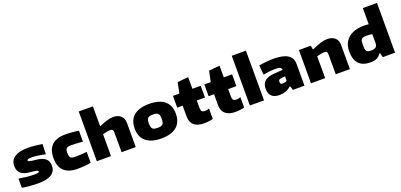

<svg xmlns="http://www.w3.org/2000/svg" viewBox="19 -1861 6115 2931"><g transform="rotate(-20 3076.5 -395.5)"><path d="M298 12Q271 12 238.5 10.5Q206 9 171.5 6Q137 3 102 -1Q67 -5 37 -10V-160Q114 -147 172.5 -141Q231 -135 285 -135Q330 -135 347.5 -139.5Q365 -144 365 -156Q365 -169 346.5 -175.5Q328 -182 276 -187Q239 -190 198 -195.5Q157 -201 122.5 -218.5Q88 -236 65 -270.5Q42 -305 42 -366Q42 -454 115 -503Q188 -552 318 -552Q344 -552 370 -551Q396 -550 425 -547.5Q454 -545 487.5 -541Q521 -537 563 -531L557 -366Q494 -380 434 -388Q374 -396 336 -396Q296 -396 279 -390.5Q262 -385 262 -372Q262 -365 267.5 -360.5Q273 -356 286.5 -352Q300 -348 323 -345Q346 -342 380 -339Q486 -329 535.5 -288.5Q585 -248 585 -173Q585 12 298 12Z M939 9Q646 9 646 -270Q646 -549 939 -549Q999 -549 1056 -544Q1113 -539 1155 -530V-353Q1101 -358 1053 -361Q1005 -364 961 -364Q935 -364 918 -359.5Q901 -355 890.5 -344.5Q880 -334 875.5 -316.5Q871 -299 871 -272Q871 -218 890 -197Q909 -176 959 -176Q1022 -176 1066 -178.5Q1110 -181 1155 -187V-10Q1113 -1 1056 4Q999 9 939 9Z M1252 -808H1482V-484Q1549 -513 1608.5 -531.5Q1668 -550 1713 -550Q1792 -550 1838 -509Q1884 -468 1884 -396V0H1654V-321Q1654 -351 1643 -364Q1632 -377 1606 -377Q1585 -377 1551 -371Q1517 -365 1482 -355V0H1252Z M2300 11Q2136 11 2050.5 -61Q1965 -133 1965 -270Q1965 -407 2050.5 -478.5Q2136 -550 2300 -550Q2464 -550 2549 -478.5Q2634 -407 2634 -270Q2634 -133 2549 -61Q2464 11 2300 11ZM2300 -161Q2330 -161 2350 -165.5Q2370 -170 2382 -182.5Q2394 -195 2399 -216Q2404 -237 2404 -270Q2404 -303 2399 -323.5Q2394 -344 2382 -356Q2370 -368 2350 -372.5Q2330 -377 2300 -377Q2270 -377 2250 -372.5Q2230 -368 2218 -356Q2206 -344 2200.5 -323Q2195 -302 2195 -270Q2195 -237 2200.5 -216Q2206 -195 2218 -183Q2230 -171 2250 -166Q2270 -161 2300 -161Z M2990 17Q2883 17 2828 -32Q2773 -81 2773 -177V-349H2685V-540H2789L2825 -713L3001 -730V-540H3136V-349H3003V-230Q3003 -187 3018 -171.5Q3033 -156 3075 -156Q3103 -156 3136 -170V-1Q3124 3 3107.5 6Q3091 9 3071.5 11.5Q3052 14 3031 15.5Q3010 17 2990 17Z M3500 17Q3393 17 3338 -32Q3283 -81 3283 -177V-349H3195V-540H3299L3335 -713L3511 -730V-540H3646V-349H3513V-230Q3513 -187 3528 -171.5Q3543 -156 3585 -156Q3613 -156 3646 -170V-1Q3634 3 3617.5 6Q3601 9 3581.5 11.5Q3562 14 3541 15.5Q3520 17 3500 17Z M3738 -808H3968V0H3738Z M4221 5Q4135 5 4093 -37Q4051 -79 4051 -156Q4051 -241 4102.5 -283Q4154 -325 4261 -332L4394 -340Q4393 -354 4388 -364Q4383 -374 4372 -380Q4361 -386 4341.5 -389Q4322 -392 4292 -392Q4247 -392 4196 -386.5Q4145 -381 4097 -372L4082 -526Q4147 -537 4209.5 -542.5Q4272 -548 4323 -548Q4625 -548 4625 -355V0H4437L4416 -65H4406Q4368 -27 4319 -11Q4270 5 4221 5ZM4327 -144Q4349 -144 4369.5 -150.5Q4390 -157 4395 -165V-234L4339 -229Q4308 -226 4296.5 -217Q4285 -208 4285 -185Q4285 -163 4294.5 -153.5Q4304 -144 4327 -144Z M4731 -540H4924L4935 -477H4945Q5019 -512 5082 -531Q5145 -550 5192 -550Q5271 -550 5317 -509Q5363 -468 5363 -396V0H5133V-321Q5133 -351 5122 -364Q5111 -377 5085 -377Q5062 -377 5027.5 -370.5Q4993 -364 4961 -355V0H4731Z M5696 11Q5571 11 5508 -55.5Q5445 -122 5445 -255Q5445 -327 5469.5 -382.5Q5494 -438 5538.5 -475Q5583 -512 5645.5 -531Q5708 -550 5785 -550Q5807 -550 5827 -549Q5847 -548 5867 -546V-808H6097V0H5898L5879 -71H5869Q5841 -27 5799.5 -8Q5758 11 5696 11ZM5765 -156Q5819 -156 5842 -174.5Q5865 -193 5867 -234V-384Q5827 -392 5778 -392Q5745 -392 5725 -387.5Q5705 -383 5693.5 -370Q5682 -357 5678.5 -333Q5675 -309 5675 -270Q5675 -236 5678.5 -214Q5682 -192 5692 -179Q5702 -166 5719.5 -161Q5737 -156 5765 -156Z"/></g></svg>

Font: Encode Sans Wide
Style: Black
Weight: 900
Designer: Pablo Impallari, Andres Torresi
Foundry: Pablo Impallari, Andres Torresi
Version: Version 1.000; ttfautohint (v1.00) -l 8 -r 50 -G 200 -x 14 -